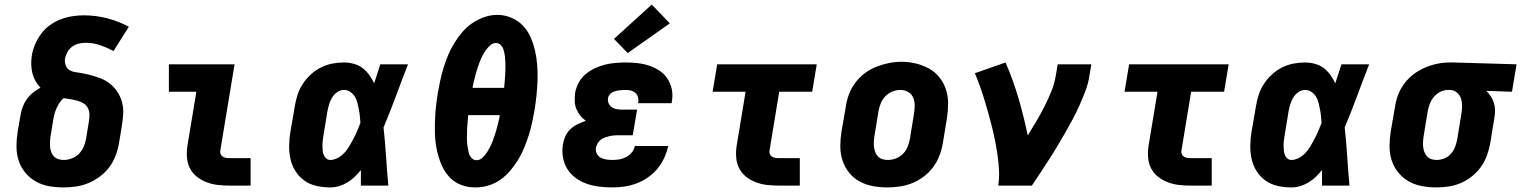

<svg xmlns="http://www.w3.org/2000/svg" viewBox="-20 -811 6647 839"><path d="M258 8Q225 8 194 2.5Q163 -3 136.5 -18Q110 -33 90.5 -56.5Q71 -80 61.5 -109.5Q52 -139 52 -171Q52 -203 57 -235L70 -309Q73 -327 79.5 -344.5Q86 -362 97.5 -378Q109 -394 124.5 -406.5Q140 -419 157 -428Q144 -441 135 -457Q126 -473 121.5 -491.5Q117 -510 116.5 -529Q116 -548 119 -568Q123 -593 133.5 -617.5Q144 -642 160 -663.5Q176 -685 198 -701Q220 -717 245 -726.5Q270 -736 295.5 -740Q321 -744 346 -744Q399 -744 449 -731Q499 -718 543 -694L476 -588Q448 -603 418 -613.5Q388 -624 355 -624Q340 -624 324.5 -620.5Q309 -617 296 -607.5Q283 -598 275 -584Q267 -570 264 -555Q262 -541 266.5 -527Q271 -513 282.5 -505.5Q294 -498 308.5 -496Q323 -494 337 -491.5Q351 -489 365 -485.5Q379 -482 392.5 -478Q406 -474 419 -469Q432 -464 443.5 -457Q455 -450 465.5 -441Q476 -432 484.5 -421.5Q493 -411 499.5 -399Q506 -387 510.5 -373.5Q515 -360 517 -346Q519 -332 518.5 -317.5Q518 -303 516 -288Q514 -273 512 -258L500 -185Q495 -157 485 -130.5Q475 -104 458 -81Q441 -58 417 -40Q393 -22 366.5 -11Q340 0 312.5 4Q285 8 258 8ZM258 -112Q275 -112 293 -118.5Q311 -125 324.5 -138.5Q338 -152 345.5 -169.5Q353 -187 356 -204L368 -278Q371 -294 371 -309.5Q371 -325 364.5 -338Q358 -351 345.5 -359Q333 -367 318 -371Q303 -375 288 -377.5Q273 -380 258 -382Q248 -374 240.5 -362.5Q233 -351 227.5 -339Q222 -327 218.5 -314.5Q215 -302 213 -289L201 -216Q199 -204 198.5 -192Q198 -180 199 -168.5Q200 -157 204 -146Q208 -135 216 -127Q224 -119 235 -115.5Q246 -112 258 -112Z M982 0Q956 0 930.5 -3Q905 -6 882 -15Q859 -24 840 -39Q821 -54 810 -75.5Q799 -97 797 -123Q795 -149 799 -174L838 -410H718V-530H1005L943 -155Q941 -147 943.5 -139.5Q946 -132 952 -127.5Q958 -123 966 -121.5Q974 -120 982 -120H1075V0Z M1423 8Q1393 8 1363.5 1.5Q1334 -5 1310.5 -21.5Q1287 -38 1271.5 -62.5Q1256 -87 1249.5 -115.5Q1243 -144 1243.5 -174.5Q1244 -205 1249 -235L1268 -345Q1272 -371 1280 -396Q1288 -421 1302.5 -443.5Q1317 -466 1337.5 -485Q1358 -504 1382 -516Q1406 -528 1431.5 -533Q1457 -538 1483 -538Q1505 -538 1526.5 -532Q1548 -526 1564.5 -513.5Q1581 -501 1593.5 -483.5Q1606 -466 1615 -447Q1622 -468 1628.5 -488.5Q1635 -509 1642 -530H1763Q1736 -461 1710.5 -392Q1685 -323 1656 -254Q1663 -191 1667 -127.5Q1671 -64 1677 0H1557Q1557 -17 1557 -34Q1557 -51 1557 -68Q1544 -52 1529.5 -38Q1515 -24 1497.5 -13.5Q1480 -3 1461 2.5Q1442 8 1423 8ZM1423 -112Q1436 -112 1449 -117.5Q1462 -123 1473 -132Q1484 -141 1492.5 -152Q1501 -163 1508 -175Q1515 -187 1521.5 -199Q1528 -211 1534 -223.5Q1540 -236 1545 -249Q1550 -262 1555 -274Q1554 -289 1552.5 -304Q1551 -319 1548 -333.5Q1545 -348 1541.5 -362.5Q1538 -377 1530.5 -389Q1523 -401 1510.5 -409.5Q1498 -418 1483 -418Q1467 -418 1453.5 -408.5Q1440 -399 1431.5 -385Q1423 -371 1418.5 -356Q1414 -341 1411 -326L1393 -216Q1391 -205 1390 -195Q1389 -185 1389 -174.5Q1389 -164 1390 -154Q1391 -144 1394.5 -134.5Q1398 -125 1405.5 -118.5Q1413 -112 1423 -112Z M2057 8Q2035 8 2014.5 3Q1994 -2 1976 -12Q1958 -22 1944 -37Q1930 -52 1920 -69.5Q1910 -87 1903 -106.5Q1896 -126 1891 -146.5Q1886 -167 1883.5 -188Q1881 -209 1880.5 -230Q1880 -251 1880.5 -273.5Q1881 -296 1882.5 -317.5Q1884 -339 1887 -361Q1890 -383 1893 -404Q1898 -432 1904 -460Q1910 -488 1918.5 -515.5Q1927 -543 1938 -569.5Q1949 -596 1964.5 -621.5Q1980 -647 1999.5 -670Q2019 -693 2044 -710Q2069 -727 2097 -736.5Q2125 -746 2153 -746Q2185 -746 2214.5 -733.5Q2244 -721 2265 -699Q2286 -677 2298.5 -648.5Q2311 -620 2318 -589.5Q2325 -559 2327.5 -526.5Q2330 -494 2329 -461Q2328 -428 2324.5 -395.5Q2321 -363 2316 -330Q2311 -303 2305 -275Q2299 -247 2290.5 -220Q2282 -193 2271 -166Q2260 -139 2244.5 -113.5Q2229 -88 2209.5 -65Q2190 -42 2165.5 -25Q2141 -8 2113 0Q2085 8 2057 8ZM2183 -427Q2184 -441 2185.5 -455Q2187 -469 2187.5 -482.5Q2188 -496 2188.5 -509.5Q2189 -523 2188.5 -537Q2188 -551 2186.5 -564Q2185 -577 2181.5 -590Q2178 -603 2169.5 -613Q2161 -623 2147 -623Q2133 -623 2121.5 -612.5Q2110 -602 2101.5 -589.5Q2093 -577 2086.5 -564Q2080 -551 2075 -537.5Q2070 -524 2065.5 -510Q2061 -496 2057.5 -482.5Q2054 -469 2050.5 -455Q2047 -441 2045 -427ZM2062 -111Q2077 -111 2088.5 -122Q2100 -133 2108 -145.5Q2116 -158 2122.5 -171Q2129 -184 2134 -197.5Q2139 -211 2143.5 -225Q2148 -239 2151.5 -252.5Q2155 -266 2158.5 -280Q2162 -294 2164 -308H2026Q2025 -294 2023.5 -280Q2022 -266 2021.5 -252.5Q2021 -239 2020.5 -225.5Q2020 -212 2020.5 -198Q2021 -184 2023 -171Q2025 -158 2028 -145Q2031 -132 2040 -121.5Q2049 -111 2062 -111Z M2656 8Q2627 8 2598.5 4.5Q2570 1 2544 -8Q2518 -17 2496 -33Q2474 -49 2459.5 -72Q2445 -95 2440 -123.5Q2435 -152 2440 -181Q2443 -199 2451 -216.5Q2459 -234 2473 -247Q2487 -260 2504.5 -268.5Q2522 -277 2540 -283Q2526 -293 2515.5 -306Q2505 -319 2498.5 -335Q2492 -351 2491.5 -369Q2491 -387 2493 -405Q2497 -427 2508.5 -449Q2520 -471 2538.5 -486.5Q2557 -502 2579 -512.5Q2601 -523 2623.5 -528.5Q2646 -534 2669 -536Q2692 -538 2715 -538Q2741 -538 2767 -535Q2793 -532 2817 -524Q2841 -516 2862 -502Q2883 -488 2896.5 -467.5Q2910 -447 2915.5 -421.5Q2921 -396 2916 -369Q2916 -367 2915.5 -364.5Q2915 -362 2915 -360H2769Q2769 -361 2769 -361.5Q2769 -362 2769 -363Q2771 -375 2768 -386Q2765 -397 2757 -404.5Q2749 -412 2738 -415Q2727 -418 2715 -418Q2707 -418 2699.5 -417.5Q2692 -417 2684.5 -416Q2677 -415 2669.5 -413Q2662 -411 2655 -407Q2648 -403 2643 -396.5Q2638 -390 2637 -383Q2635 -371 2639.5 -360Q2644 -349 2653.5 -342.5Q2663 -336 2674.5 -334Q2686 -332 2699 -332H2764L2745 -220H2680Q2670 -220 2660.5 -219Q2651 -218 2641 -215.5Q2631 -213 2621.5 -209.5Q2612 -206 2604 -199.5Q2596 -193 2591 -183.5Q2586 -174 2584 -165Q2582 -151 2588 -139.5Q2594 -128 2605 -122Q2616 -116 2629.5 -114Q2643 -112 2656 -112Q2671 -112 2686.5 -114.5Q2702 -117 2716 -124.5Q2730 -132 2740.5 -144.5Q2751 -157 2754 -173H2900Q2894 -146 2882.5 -121Q2871 -96 2853 -74Q2835 -52 2811 -35.5Q2787 -19 2761.5 -9.5Q2736 0 2709.5 4Q2683 8 2656 8ZM2723 -579 2663 -641 2828 -791 2907 -709Z M3382 0Q3356 0 3330.5 -3Q3305 -6 3282 -15Q3259 -24 3240 -39Q3221 -54 3210 -75.5Q3199 -97 3197 -123Q3195 -149 3199 -174L3238 -410H3094L3114 -530H3549L3529 -410H3385L3343 -155Q3341 -147 3343.5 -139.5Q3346 -132 3352 -127.5Q3358 -123 3366 -121.5Q3374 -120 3382 -120H3475V0Z M3856 8Q3824 8 3793 2Q3762 -4 3735.5 -18.5Q3709 -33 3690 -57Q3671 -81 3661.5 -110Q3652 -139 3652 -171Q3652 -203 3657 -235L3676 -345Q3680 -373 3690 -399.5Q3700 -426 3717.5 -449.5Q3735 -473 3759 -491Q3783 -509 3810 -519.5Q3837 -530 3864.5 -535.5Q3892 -541 3920 -541Q3952 -541 3982.5 -533.5Q4013 -526 4039.5 -511.5Q4066 -497 4085 -473Q4104 -449 4113.5 -420Q4123 -391 4123 -359Q4123 -327 4118 -295L4100 -185Q4095 -157 4085 -130.5Q4075 -104 4057.5 -80.5Q4040 -57 4016 -39Q3992 -21 3965.5 -10.5Q3939 0 3911 4Q3883 8 3856 8ZM3859 -112Q3877 -112 3894.5 -118.5Q3912 -125 3925.5 -138.5Q3939 -152 3946 -169.5Q3953 -187 3956 -204L3974 -314Q3977 -333 3977 -351Q3977 -369 3970 -385Q3963 -401 3948 -409.5Q3933 -418 3914 -418Q3897 -418 3879.5 -411Q3862 -404 3849 -390.5Q3836 -377 3829 -360Q3822 -343 3819 -326L3801 -216Q3799 -204 3798.5 -191.5Q3798 -179 3799.5 -167.5Q3801 -156 3805 -145.5Q3809 -135 3817 -127Q3825 -119 3836 -115.5Q3847 -112 3859 -112Z M4342 0Q4347 -32 4345.5 -65Q4344 -98 4339.5 -129.5Q4335 -161 4329 -192Q4323 -223 4315.5 -253.5Q4308 -284 4299.5 -314Q4291 -344 4282 -374Q4273 -404 4262.5 -433Q4252 -462 4240 -491L4374 -538Q4407 -462 4430.5 -382Q4454 -302 4471 -219Q4490 -250 4508.5 -281Q4527 -312 4543.5 -344.5Q4560 -377 4573.5 -410Q4587 -443 4593 -477L4602 -530H4749L4740 -477Q4735 -445 4723 -413.5Q4711 -382 4697.5 -351.5Q4684 -321 4668 -291Q4652 -261 4635 -231.5Q4618 -202 4600.5 -172.5Q4583 -143 4564.5 -114.5Q4546 -86 4527 -57Q4508 -28 4489 0Z M5182 0Q5156 0 5130.5 -3Q5105 -6 5082 -15Q5059 -24 5040 -39Q5021 -54 5010 -75.5Q4999 -97 4997 -123Q4995 -149 4999 -174L5038 -410H4894L4914 -530H5349L5329 -410H5185L5143 -155Q5141 -147 5143.5 -139.5Q5146 -132 5152 -127.5Q5158 -123 5166 -121.5Q5174 -120 5182 -120H5275V0Z M5623 8Q5593 8 5563.5 1.5Q5534 -5 5510.5 -21.5Q5487 -38 5471.5 -62.5Q5456 -87 5449.5 -115.5Q5443 -144 5443.5 -174.5Q5444 -205 5449 -235L5468 -345Q5472 -371 5480 -396Q5488 -421 5502.5 -443.5Q5517 -466 5537.5 -485Q5558 -504 5582 -516Q5606 -528 5631.5 -533Q5657 -538 5683 -538Q5705 -538 5726.5 -532Q5748 -526 5764.5 -513.5Q5781 -501 5793.5 -483.5Q5806 -466 5815 -447Q5822 -468 5828.5 -488.5Q5835 -509 5842 -530H5963Q5936 -461 5910.5 -392Q5885 -323 5856 -254Q5863 -191 5867 -127.5Q5871 -64 5877 0H5757Q5757 -17 5757 -34Q5757 -51 5757 -68Q5744 -52 5729.5 -38Q5715 -24 5697.5 -13.5Q5680 -3 5661 2.5Q5642 8 5623 8ZM5623 -112Q5636 -112 5649 -117.5Q5662 -123 5673 -132Q5684 -141 5692.5 -152Q5701 -163 5708 -175Q5715 -187 5721.5 -199Q5728 -211 5734 -223.5Q5740 -236 5745 -249Q5750 -262 5755 -274Q5754 -289 5752.5 -304Q5751 -319 5748 -333.5Q5745 -348 5741.5 -362.5Q5738 -377 5730.5 -389Q5723 -401 5710.5 -409.5Q5698 -418 5683 -418Q5667 -418 5653.5 -408.5Q5640 -399 5631.5 -385Q5623 -371 5618.5 -356Q5614 -341 5611 -326L5593 -216Q5591 -205 5590 -195Q5589 -185 5589 -174.5Q5589 -164 5590 -154Q5591 -144 5594.5 -134.5Q5598 -125 5605.5 -118.5Q5613 -112 5623 -112Z M6256 8Q6224 8 6192.5 2Q6161 -4 6135 -19Q6109 -34 6090 -57.5Q6071 -81 6061.5 -110Q6052 -139 6052 -171Q6052 -203 6057 -235L6076 -345Q6080 -372 6090 -398Q6100 -424 6117.5 -447Q6135 -470 6158.5 -487.5Q6182 -505 6208 -516Q6234 -527 6261 -532.5Q6288 -538 6315 -538Q6320 -538 6324 -538Q6328 -538 6333 -538L6607 -530L6587 -410L6475 -414Q6486 -403 6494.5 -390Q6503 -377 6508 -361Q6513 -345 6513 -328.5Q6513 -312 6510 -295L6492 -185Q6487 -158 6477.5 -131.5Q6468 -105 6451.5 -82Q6435 -59 6412 -40.5Q6389 -22 6363 -11Q6337 0 6309.5 4Q6282 8 6256 8ZM6258 -112Q6258 -112 6258 -112Q6258 -112 6258 -112Q6275 -112 6292 -119Q6309 -126 6321 -140Q6333 -154 6339 -170.5Q6345 -187 6348 -204L6366 -314Q6369 -331 6369 -348.5Q6369 -366 6364 -381Q6359 -396 6346.5 -406.5Q6334 -417 6317 -418H6313Q6312 -418 6310.5 -418Q6309 -418 6308 -418Q6291 -418 6274.5 -410Q6258 -402 6246.5 -388.5Q6235 -375 6228.5 -358.5Q6222 -342 6219 -326L6201 -216Q6199 -204 6198.5 -192Q6198 -180 6199 -168.5Q6200 -157 6204.5 -146Q6209 -135 6216.5 -127Q6224 -119 6235 -115.5Q6246 -112 6258 -112Z"/></svg>

Font: Iosevka Slab HvExObl
Style: Regular
Weight: 900
Width: 7
Italic angle: -9°
Monospace: yes
Designer: Belleve Invis
Foundry: Belleve Invis
Version: Version 11.1.1; ttfautohint (v1.8.3)